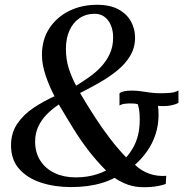

<svg xmlns="http://www.w3.org/2000/svg" viewBox="-20 -772 778 801"><path d="M276.5 8.5Q208.5 8.5 151.5 -10Q94.5 -28.5 60.2 -67Q26 -105.5 26 -165.5Q26 -217.5 52.2 -256Q78.5 -294.5 120.2 -322.2Q162 -350 207.5 -370.5Q185 -413 170 -458.2Q155 -503.5 155 -543Q155 -607 185.8 -653.8Q216.5 -700.5 268.2 -726.2Q320 -752 384.5 -752Q439.5 -752 474.5 -732.8Q509.5 -713.5 526.5 -682.2Q543.5 -651 543.5 -615.5Q543.5 -573.5 523.5 -539.8Q503.5 -506 470 -478.5Q436.5 -451 395.8 -427.8Q355 -404.5 314 -384Q343.5 -333.5 375.8 -283.8Q408 -234 441.5 -190.8Q475 -147.5 506.5 -115.5Q522.5 -133.5 535.2 -155.8Q548 -178 555.5 -207Q563 -236 563 -274Q563 -297.5 560.5 -313Q558 -328.5 554.5 -337.5Q548.5 -339 541.2 -339.8Q534 -340.5 524.5 -340.5Q512 -340.5 499.8 -339Q487.5 -337.5 478.5 -331.5V-382.5Q485 -388.5 497.5 -391.2Q510 -394 528.5 -394Q551 -394 569 -391.2Q587 -388.5 606 -385.8Q625 -383 650.5 -383Q672 -383 691.2 -384.8Q710.5 -386.5 724.5 -394.5V-343Q710.5 -335.5 694.2 -332.5Q678 -329.5 667 -329.5Q660 -329.5 653 -329.5Q646 -329.5 639 -330.5Q640 -324.5 640.8 -314.8Q641.5 -305 641.5 -290.5Q641 -248 628.5 -210.5Q616 -173 593.8 -141.2Q571.5 -109.5 543 -84.5Q569.5 -59 603.2 -47.2Q637 -35.5 673.5 -38.5L671.5 -4.5Q657 0.5 642 3.5Q627 6.5 611.2 7.8Q595.5 9 578 9Q544 9 514 -1.5Q484 -12 458 -30Q433 -17 404.5 -8.5Q376 0 344.2 4.2Q312.5 8.5 276.5 8.5ZM295 -32Q321 -32 343.5 -35.5Q366 -39 385.8 -45.5Q405.5 -52 422.5 -60.5Q381 -102.5 348.8 -144.5Q316.5 -186.5 287.5 -233.2Q258.5 -280 225.5 -336Q198.5 -318.5 175.8 -295.5Q153 -272.5 139.8 -244.2Q126.5 -216 126.5 -181.5Q126.5 -135.5 148.2 -101.8Q170 -68 208.2 -50Q246.5 -32 295 -32ZM297.5 -414.5Q323 -430 350.2 -449Q377.5 -468 400.5 -492.2Q423.5 -516.5 437.8 -547Q452 -577.5 452 -615.5Q452 -644.5 442.5 -666.8Q433 -689 416 -701.8Q399 -714.5 375.5 -714.5Q338.5 -714.5 311.5 -696Q284.5 -677.5 269.8 -644.8Q255 -612 255 -568Q255 -522.5 267.5 -484.8Q280 -447 297.5 -414.5Z"/></svg>

Font: Merriweather 72pt
Style: Italic
Weight: 400
Italic angle: -7.8°
Version: Version 2.101